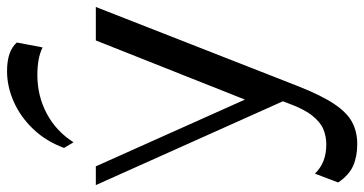

<svg xmlns="http://www.w3.org/2000/svg" viewBox="-269 -579 1054 556"><g transform="rotate(-90 258.0 -301.0)"><path d="M118.6 206.5Q82.6 206.5 55.7 194.6Q28.8 182.6 7.6 151.3L33.1 84.1Q50.6 101.5 71.2 109.2Q91.8 116.9 117.7 116.9Q141.3 116.9 161.9 108.3Q182.4 99.7 201.1 76.3Q219.8 52.9 236 8.9L254.5 -40.3L233.2 -82.4L418.9 -550.5H515.8L285.9 36.5Q259.7 102.7 234.8 139.9Q209.9 177.1 182.1 191.8Q154.3 206.5 118.6 206.5ZM256.1 21.1 0 -550.5H54.3L273.7 -60.4ZM124 -615.1 107.6 -642.6Q127.1 -695 162.3 -731.8Q197.4 -768.6 241.3 -788.1Q285.2 -807.6 330.1 -807.6Q388.3 -807.6 412.9 -779.2L398.7 -704.7Q381.9 -712.9 361.8 -716.4Q341.8 -719.8 318.6 -719.8Q258.3 -719.8 207.1 -692.6Q155.9 -665.4 124 -615.1Z"/></g></svg>

Font: Savate ExtraLight
Style: Regular
Weight: 200
Designer: Max Esnée
Foundry: Plomb Type
Version: Version 2.000